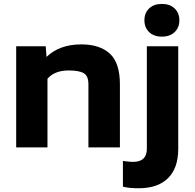

<svg xmlns="http://www.w3.org/2000/svg" viewBox="-20 -770 1021 1003"><path d="M64.5 0V-528.3H218.8L223.1 -472.7Q291 -538.1 404.8 -538.1Q501.5 -538.1 554 -489.7Q606.4 -441.4 606.4 -329.6V0H441.9V-330.1Q441.9 -373 417.7 -387.5Q393.6 -401.9 339.4 -401.9Q264.6 -401.9 228 -358.4V0ZM747.1 -528.3H911.1V7.8Q911.1 107.9 857.9 160.6Q804.7 213.4 704.6 213.4Q652.8 213.4 622.1 205.1V70.8Q657.2 75.7 674.8 75.7Q747.1 75.7 747.1 7.8ZM759 -602.3Q734.4 -626 734.4 -664.1Q734.4 -702.1 759 -725.8Q783.7 -749.5 825.7 -749.5Q867.7 -749.5 892.3 -725.8Q917 -702.1 917 -664.1Q917 -626 892.3 -602.3Q867.7 -578.6 825.7 -578.6Q783.7 -578.6 759 -602.3Z"/></svg>

Font: Bert Sans Black
Style: Regular
Weight: 900
Designer: Christian Robertson, Adam Twardoch, & Cristiano Sobral
Foundry: Google
Version: Version 12.135;January 10, 2020;FontCreator 12.0.0.2547 64-b